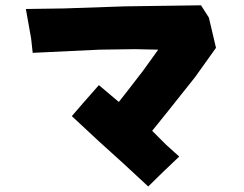

<svg xmlns="http://www.w3.org/2000/svg" viewBox="-20 -674 906 714"><path d="M76.2 -640.6 95.7 -531.2 101.6 -477.5 349.6 -489.3 480.5 -491.2 568.4 -489.3 510.7 -409.2 463.9 -348.6 421.9 -294.9 347.7 -357.4 291 -293 247.1 -242.2 346.7 -149.4 438.5 -66.4 531.2 19.5 585 -33.2 646.5 -91.8 596.7 -136.7 545.9 -187.5 602.5 -257.8 705.1 -386.7 783.2 -496.1 756.8 -608.4 727.5 -654.3 444.3 -650.4 216.8 -642.6Z"/></svg>

Font: MaokenAssortedSans-TC
Style: Regular
Weight: 500
Version: Version 0.83